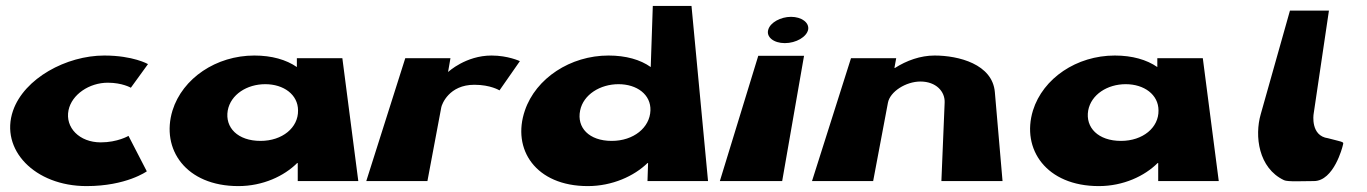

<svg xmlns="http://www.w3.org/2000/svg" viewBox="-20 -613 4627 650"><path d="M345 -333C394 -333 423 -316 423 -316L481 -396C481 -396 431 -425 333 -425C205 -425 62 -348 24 -238C-21 -107 97 17 273 17C408 17 477 -33 477 -33L415 -153C415 -153 378 -131 321 -131C249 -131 200 -181 212 -240C223 -293 282 -333 345 -333Z M564 -239C524 -108 609 17 787 17C870 17 942 -17 986 -61H988V0H1193L1139 -416H985V-386C949 -411 900 -425 841 -425C712 -425 598 -348 564 -239ZM751 -239C761 -293 816 -328 878 -328C940 -328 989 -293 989 -239C990 -181 936 -136 862 -136C785 -136 741 -181 751 -239Z M1220 0H1427L1474 -250C1476 -260 1500 -326 1586 -326C1641 -326 1671 -307 1671 -307L1740 -406C1740 -406 1700 -425 1644 -425C1557 -425 1498 -370 1498 -370H1497L1505 -416H1352Z M1757 -239C1712 -108 1793 17 1970 17C2053 17 2127 -17 2172 -61H2174L2172 0H2377L2321 -593H2190L2183 -386C2148 -411 2099 -425 2040 -425C1911 -425 1794 -348 1757 -239ZM1944 -239C1955 -293 2012 -328 2074 -328C2136 -328 2184 -293 2182 -239C2180 -181 2125 -136 2051 -136C1974 -136 1932 -181 1944 -239Z M2417 0H2628L2702 -424H2547ZM2581 -513C2573 -488 2599 -467 2637 -467C2675 -467 2711 -488 2716 -513C2720 -537 2693 -556 2658 -556C2623 -556 2588 -537 2581 -513Z M2729 0H2936L2986 -265C2993 -303 3047 -337 3096 -337C3149 -337 3180 -303 3178 -265L3167 0H3374L3348 -301C3340 -396 3225 -425 3144 -425C3096 -425 3049 -408 3010 -383H3008L3014 -416H2861Z M3477 -239C3437 -108 3522 17 3700 17C3783 17 3855 -17 3899 -61H3901V0H4106L4052 -416H3898V-386C3862 -411 3813 -425 3754 -425C3625 -425 3511 -348 3477 -239ZM3664 -239C3674 -293 3729 -328 3791 -328C3853 -328 3902 -293 3902 -239C3903 -181 3849 -136 3775 -136C3698 -136 3654 -181 3664 -239Z M4347 -577 4248 -226C4227 -153 4240 -44 4327 -3C4339 3 4391 0 4428 0C4496 0 4525 -117 4525 -117C4529 -135 4536 -129 4476 -145C4416 -153 4427 -226 4427 -226L4479 -577Z"/></svg>

Font: Hussar Milosc
Style: Bold
Weight: 700
Foundry: Cannot Into Space Fonts
Version: Version 1.02